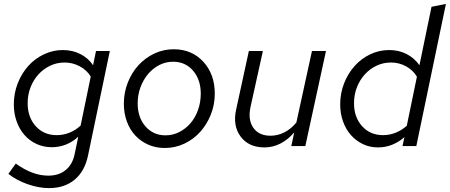

<svg xmlns="http://www.w3.org/2000/svg" viewBox="-20 -750 2310 986"><path d="M246 6Q204 6 168 -10.5Q132 -27 106 -56.5Q80 -86 65.5 -126.5Q51 -167 51 -214Q51 -271 71 -322Q91 -373 125 -411Q159 -449 205.5 -471Q252 -493 303 -493Q352 -493 392.5 -472.5Q433 -452 458 -415L473 -488H544L432 49Q415 130 363 173Q311 216 232 216Q179 216 122 196Q65 176 23 143L61 90Q104 121 145.5 136.5Q187 152 228 152Q282 152 317 123.5Q352 95 363 43L382 -48Q354 -22 319.5 -8Q285 6 246 6ZM122 -220Q122 -148 163.5 -102Q205 -56 271 -56Q305 -56 336.5 -68.5Q368 -81 394 -105L446 -357Q426 -390 389.5 -409.5Q353 -429 312 -429Q272 -429 237.5 -412.5Q203 -396 177.5 -368Q152 -340 137 -302Q122 -264 122 -220Z M616 -218Q616 -275 636.5 -326.5Q657 -378 691.5 -415.5Q726 -453 772.5 -475Q819 -497 872 -497Q965 -497 1024 -433Q1083 -369 1083 -269Q1083 -212 1062.5 -161Q1042 -110 1007.5 -72Q973 -34 926 -12Q879 10 826 10Q780 10 741.5 -7Q703 -24 675 -54Q647 -84 631.5 -126Q616 -168 616 -218ZM830 -55Q868 -55 901 -72Q934 -89 958.5 -117.5Q983 -146 997 -185.5Q1011 -225 1011 -269Q1011 -341 971.5 -387Q932 -433 869 -433Q831 -433 798 -416Q765 -399 740.5 -370Q716 -341 701.5 -302Q687 -263 687 -219Q687 -147 727 -101Q767 -55 830 -55Z M1330 -488 1267 -203Q1252 -136 1280.5 -94.5Q1309 -53 1369 -53Q1406 -53 1440 -70Q1474 -87 1502 -121L1582 -488H1654L1548 0H1476L1491 -70Q1458 -32 1419.5 -12.5Q1381 7 1338 7Q1257 7 1215.5 -49Q1174 -105 1193 -189L1258 -488Z M2047 0 2057 -46Q2029 -21 1994.5 -7Q1960 7 1921 7Q1879 7 1843.5 -10Q1808 -27 1782 -56.5Q1756 -86 1741.5 -126.5Q1727 -167 1727 -214Q1727 -271 1747 -322Q1767 -373 1801 -411Q1835 -449 1881 -471Q1927 -493 1979 -493Q2028 -493 2068 -472.5Q2108 -452 2134 -415L2196 -715L2270 -730L2118 0ZM1798 -220Q1798 -148 1839.5 -102Q1881 -56 1947 -56Q1981 -56 2012 -68.5Q2043 -81 2069 -104L2121 -356Q2102 -389 2066 -409Q2030 -429 1988 -429Q1948 -429 1913.5 -412.5Q1879 -396 1853.5 -368Q1828 -340 1813 -302Q1798 -264 1798 -220Z"/></svg>

Font: Red Hat Text
Style: Italic
Weight: 400
Italic angle: -12°
Designer: Pentagram / MCKL
Foundry: Pentagram / MCKL
Version: Version 1.005; Red Hat Text Italic